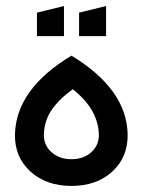

<svg xmlns="http://www.w3.org/2000/svg" viewBox="-20 -609 475 639"><path d="M29.8 -162.1Q33.7 -313 217.8 -423.8Q401.9 -312 404.8 -162.1Q406.2 -86.4 354 -38.3Q301.8 9.8 217.8 9.8Q133.8 9.8 81.1 -38.3Q28.3 -86.4 29.8 -162.1ZM126 -161.1Q125.5 -125.5 151.6 -102.3Q177.7 -79.1 217.8 -79.1Q257.8 -79.1 283.7 -102.3Q309.6 -125.5 309.1 -161.1Q306.6 -245.6 222.2 -312Q177.2 -279.8 152.3 -243.7Q127.4 -207.5 126 -161.1ZM103 -488.8V-566.9L192.9 -588.9V-488.8ZM243.2 -488.8V-566.9L333 -588.9V-488.8Z"/></svg>

Font: LT Superior Med
Style: Regular
Weight: 500
Designer: Daniel Lyons
Foundry: LyonsType
Version: Version 1.000